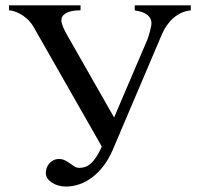

<svg xmlns="http://www.w3.org/2000/svg" viewBox="-20 -682 748 718"><path d="M693.4 -643.1Q674.8 -641.6 658.4 -634Q642.1 -626.5 628.4 -614.5Q614.7 -602.5 604 -587.2Q593.3 -571.8 585.9 -554.7L401.4 -121.1Q386.7 -87.4 367.4 -62Q348.1 -36.6 325.4 -19.3Q302.7 -2 277.6 6.8Q252.4 15.6 227.1 15.6Q212.4 15.6 199 12Q185.5 8.3 174.8 1.5Q164.1 -5.4 157.7 -14.6Q151.4 -23.9 151.4 -35.6Q151.4 -44.4 154.5 -53.7Q157.7 -63 164.1 -70.6Q170.4 -78.1 179.7 -82.8Q189 -87.4 201.2 -87.4Q213.4 -87.4 223.1 -82.3Q232.9 -77.1 241.7 -70.8Q250.5 -64.5 258.8 -59.3Q267.1 -54.2 276.4 -54.2Q287.6 -54.2 298.1 -57.6Q308.6 -61 318.8 -69.8Q329.1 -78.6 339.4 -94Q349.6 -109.4 360.8 -133.8L104 -584Q97.7 -594.7 87.6 -605.2Q77.6 -615.7 65.7 -623.8Q53.7 -631.8 40.3 -637.2Q26.9 -642.6 13.7 -643.6V-662.1H281.2V-643.6Q274.4 -643.6 262.2 -642.6Q250 -641.6 238.3 -637.7Q226.6 -633.8 218 -626.2Q209.5 -618.7 209.5 -606Q209.5 -596.2 215.8 -581.3Q222.2 -566.4 231.9 -549.3L406.7 -242.7L531.2 -534.2Q533.2 -538.6 535.6 -546.9Q538.1 -555.2 540.5 -564.2Q543 -573.2 544.7 -581.8Q546.4 -590.3 546.4 -594.7Q546.4 -634.3 483.9 -643.1V-662.1H693.4Z"/></svg>

Font: Doulos SIL Cyr
Style: Regular
Weight: 400
Designer: Walt Agee, Victor Gaultney, Peter Martin, Debbi Hosken, Becca Hirsbrunner
Foundry: SIL International
Version: Version 5.000